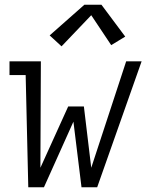

<svg xmlns="http://www.w3.org/2000/svg" viewBox="-20 -788 640 808"><path d="M99 0 88 -472H20V-530H152L150 -82L267 -340H333L364 -82L511 -530H576L389 0H323L289 -276L165 0ZM239 -593 189 -639 335 -768H407L507 -634L448 -598L364 -724Z"/></svg>

Font: Iosevka Slab Light Extended
Style: Italic
Weight: 300
Width: 7
Italic angle: -9°
Monospace: yes
Designer: Belleve Invis
Foundry: Belleve Invis
Version: Version 11.1.0; ttfautohint (v1.8.3)